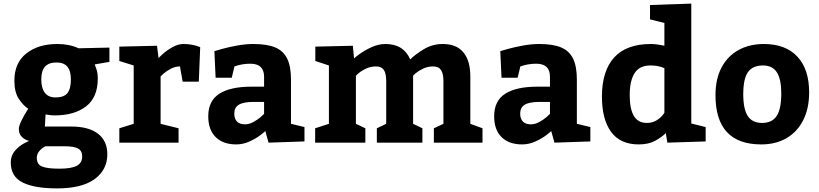

<svg xmlns="http://www.w3.org/2000/svg" viewBox="-20 -795 4564 1070"><path d="M145 -9.8Q145 -7.8 128.4 -14.4Q111.8 -21 98.4 -35.9Q85 -50.8 85 -76.2Q85 -106.9 137.2 -189Q108.4 -208 84.2 -245.1Q60.1 -282.2 60.1 -345.2Q60.1 -444.3 126.5 -497.1Q192.9 -549.8 299.8 -549.8Q366.7 -549.8 418 -525.9L589.8 -529.8V-450.2L507.8 -436Q508.8 -432.1 516.8 -411.1Q524.9 -390.1 524.9 -356.9Q524.9 -252.9 460 -202.4Q395 -151.9 285.2 -151.9Q266.1 -151.9 251.5 -154.5Q236.8 -157.2 233.9 -157.2L230 -89.8H377.9Q474.1 -89.8 526.1 -49.8Q578.1 -9.8 578.1 64.9Q578.1 150.9 507.6 202.9Q437 254.9 297.9 254.9Q171.9 254.9 106 221.9Q40 189 40 109.9Q40 71.8 63.5 44.9Q86.9 18.1 116 2.9Q145 -12.2 145 -9.8ZM210 -352.1Q210 -305.2 229.5 -278.6Q249 -252 290 -252Q335.9 -252 355.5 -275.9Q375 -299.8 375 -352.1Q375 -399.9 355.5 -423.3Q335.9 -446.8 294.9 -446.8Q251 -446.8 230.5 -423.3Q210 -399.9 210 -352.1ZM185.1 85Q185.1 121.1 214.6 133.1Q244.1 145 310.1 145Q377.9 145 408 128.9Q438 112.8 438 77.1Q438 44.9 414.6 32.5Q391.1 20 337.9 20H232.9Q229 22 217.5 29.5Q206.1 37.1 195.6 51.5Q185.1 65.9 185.1 85Z M1002.9 -549.8Q1026.9 -549.8 1047.9 -545.9Q1068.8 -542 1080.8 -537.6Q1092.8 -533.2 1095.7 -532.2L1087.9 -339.8H998L982.9 -424.8Q957 -424.8 932.9 -412.4Q908.7 -399.9 891.8 -385Q875 -370.1 875 -369.1V-105L975.1 -80.1V0H645V-80.1L725.1 -105V-430.2L645 -455.1V-535.2L855 -540L863.8 -471.2Q863.8 -473.1 887.2 -494.1Q910.6 -515.1 941.7 -532.5Q972.7 -549.8 1002.9 -549.8Z M1296.4 9.8Q1223.1 9.8 1181.9 -31Q1140.6 -71.8 1140.6 -147Q1140.6 -232.9 1202.1 -272.5Q1263.7 -312 1381.3 -312H1451.7V-367.2Q1451.7 -440.4 1374.5 -439.9Q1351.6 -439.9 1332 -436.5Q1312.5 -433.1 1301 -429.4Q1289.6 -425.8 1286.6 -424.8L1271.5 -361.8H1181.6L1174.8 -509.8Q1183.6 -512.7 1218 -522.5Q1252.4 -532.2 1300.5 -541Q1348.6 -549.8 1391.6 -549.8Q1468.8 -549.8 1514.2 -530.5Q1559.6 -511.2 1580.6 -468Q1601.6 -424.8 1601.6 -352.1V-105L1676.8 -86.9V-6.8L1476.6 0L1458.5 -64.9Q1458.5 -63 1432.6 -43Q1406.7 -22.9 1370.6 -6.6Q1334.5 9.8 1296.4 9.8ZM1344.7 -102.1Q1368.7 -102.1 1392.1 -115Q1415.5 -127.9 1431.6 -141.8Q1447.8 -155.8 1451.7 -160.2V-227.1H1394.5Q1336.4 -227.1 1311 -211.4Q1285.6 -195.8 1285.6 -162.1Q1285.6 -132.8 1301 -117.4Q1316.4 -102.1 1344.7 -102.1Z M2668.9 0H2397.9V-80.1L2451.2 -105V-342.8Q2451.2 -384.8 2437.7 -404.8Q2424.3 -424.8 2393.1 -424.8Q2364.3 -424.8 2339.6 -413.3Q2314.9 -401.9 2298.6 -388.4Q2282.2 -375 2282.2 -373V-105L2334 -80.1V0H2080.1V-80.1L2132.3 -105V-342.8Q2132.3 -385.7 2119.1 -405.3Q2106 -424.8 2075.2 -424.8Q2046.4 -424.8 2021.2 -413.3Q1996.1 -401.9 1979.7 -387.9Q1963.4 -374 1963.4 -373V-105L2016.1 -80.1V0H1736.3V-80.1L1813 -105V-430.2L1737.3 -455.1V-535.2L1946.3 -540L1953.1 -469.2Q1953.1 -471.2 1982.2 -492.7Q2011.2 -514.2 2050.3 -532Q2089.4 -549.8 2127.9 -549.8Q2229 -549.8 2266.1 -463.9Q2293.9 -491.7 2342 -520.8Q2390.1 -549.8 2447.3 -549.8Q2524.4 -549.8 2562.7 -502.9Q2601.1 -456.1 2601.1 -370.1V-105L2668.9 -80.1Z M2889.6 9.8Q2816.4 9.8 2775.1 -31Q2733.9 -71.8 2733.9 -147Q2733.9 -232.9 2795.4 -272.5Q2856.9 -312 2974.6 -312H3044.9V-367.2Q3044.9 -440.4 2967.8 -439.9Q2944.8 -439.9 2925.3 -436.5Q2905.8 -433.1 2894.3 -429.4Q2882.8 -425.8 2879.9 -424.8L2864.7 -361.8H2774.9L2768.1 -509.8Q2776.9 -512.7 2811.3 -522.5Q2845.7 -532.2 2893.8 -541Q2941.9 -549.8 2984.9 -549.8Q3062 -549.8 3107.4 -530.5Q3152.8 -511.2 3173.8 -468Q3194.8 -424.8 3194.8 -352.1V-105L3270 -86.9V-6.8L3069.8 0L3051.8 -64.9Q3051.8 -63 3025.9 -43Q3000 -22.9 2963.9 -6.6Q2927.7 9.8 2889.6 9.8ZM2938 -102.1Q2961.9 -102.1 2985.4 -115Q3008.8 -127.9 3024.9 -141.8Q3041 -155.8 3044.9 -160.2V-227.1H2987.8Q2929.7 -227.1 2904.3 -211.4Q2878.9 -195.8 2878.9 -162.1Q2878.9 -132.8 2894.3 -117.4Q2909.7 -102.1 2938 -102.1Z M3539.6 9.8Q3436.5 9.8 3385.5 -60.1Q3334.5 -129.9 3334.5 -256.8Q3334.5 -399.9 3402.8 -474.9Q3471.2 -549.8 3607.4 -549.8Q3638.2 -549.8 3682.6 -540V-667L3602.5 -687V-767.1L3832.5 -774.9V-106.9L3912.6 -86.9V-6.8L3699.2 0L3690.4 -53.2Q3668.5 -30.8 3631.3 -10.5Q3594.2 9.8 3539.6 9.8ZM3604.5 -430.2Q3543.5 -430.2 3516.4 -387.2Q3489.3 -344.2 3489.3 -265.1Q3489.3 -188 3512.5 -148.9Q3535.6 -109.9 3585.4 -109.9Q3613.3 -109.9 3635.3 -122.3Q3657.2 -134.8 3669.9 -149.9Q3682.6 -165 3682.6 -167V-415Q3650.4 -430.2 3604.5 -430.2Z M4489.3 -279.8Q4489.3 -190.9 4456.3 -125.5Q4423.3 -60.1 4363.3 -25.1Q4303.2 9.8 4222.2 9.8Q3967.3 9.8 3967.3 -265.1Q3967.3 -354 4000.7 -418Q4034.2 -481.9 4095.2 -515.9Q4156.2 -549.8 4237.3 -549.8Q4357.9 -549.8 4423.6 -479.5Q4489.3 -409.2 4489.3 -279.8ZM4122.1 -270Q4122.1 -187 4147.2 -148.4Q4172.4 -109.9 4227.1 -109.9Q4282.2 -109.9 4308.1 -148.4Q4334 -187 4334 -274.9Q4334 -353 4309.6 -391.6Q4285.2 -430.2 4231.9 -430.2Q4175.3 -430.2 4148.7 -393.6Q4122.1 -356.9 4122.1 -270Z"/></svg>

Font: Kadwa
Style: Bold
Weight: 700
Designer: Sol Matas
Foundry: Sol Matas
Version: Version 1.001;PS 001.000;hotconv 1.0.70;makeotf.lib2.5.58329